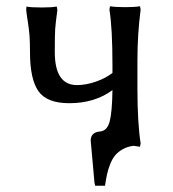

<svg xmlns="http://www.w3.org/2000/svg" viewBox="-20 -461 556 616"><path d="M76.2 -293.9Q76.2 -327.1 74.7 -346.7Q73.2 -366.2 69.6 -389.2Q65.9 -412.1 64 -429.2L64.9 -439.9Q78.6 -437 113.8 -437Q128.9 -437 141.1 -437.7Q153.3 -438.5 157.7 -439.5L162.1 -439.9L164.1 -429.2Q158.2 -385.7 157 -367.2Q155.8 -348.6 155.8 -293.9Q155.8 -188 227.1 -188Q255.4 -188 287.4 -199Q319.3 -210 340.8 -227.1V-252Q340.8 -370.1 331.1 -430.2L333 -440.9Q351.6 -438 380.9 -438Q411.1 -438 429.2 -440.9L431.2 -430.2Q420.9 -350.6 420.9 -267.1V-178.2Q420.9 -67.4 431.2 -1L429.2 9.8Q421.9 8.8 408.2 6.8Q388.7 9.3 374 17.6Q359.4 25.9 350.1 36.6Q340.8 47.4 334 64.5Q327.1 81.5 323.7 96.9Q320.3 112.3 316.9 134.8H285.2L283.2 125V126Q281.2 103.5 277.1 58.1Q272.9 12.7 271 -9.8Q271 -36.6 300.8 -39.1Q323.7 -41 331.8 -71Q339.8 -101.1 340.8 -171.9Q284.2 -129.9 202.1 -129.9Q130.4 -129.9 103.3 -168.5Q76.2 -207 76.2 -293.9Z"/></svg>

Font: Linear Smooth Low Contrast
Style: Regular
Weight: 500
Designer: Philipp H. Poll, Flanker
Foundry: Philipp H. Poll, reworked by Flanker
Version: Version 1.010 | FøM Fix